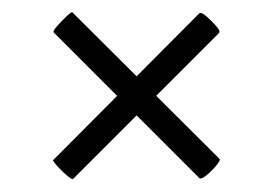

<svg xmlns="http://www.w3.org/2000/svg" viewBox="-20 -343 439 307"><path d="M97 -57Q96 -55 87.5 -62Q79 -69 71.5 -77.5Q64 -86 65 -87L299 -322Q302 -324 310.5 -316.5Q319 -309 326 -301Q333 -293 330 -290ZM66 -291Q64 -293 71.5 -301.5Q79 -310 87 -317.5Q95 -325 96 -323L331 -89Q333 -87 326 -78.5Q319 -70 310.5 -63Q302 -56 299 -58Z"/></svg>

Font: Cormorant Infant Light SemiBold
Style: Italic
Weight: 600
Italic angle: -10°
Version: Version 4.001